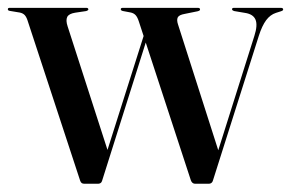

<svg xmlns="http://www.w3.org/2000/svg" viewBox="-26 -456 724 477"><path d="M218 0.5H183.5Q179.5 0.5 177 -1.2Q174.5 -3 173 -7.5L42 -406.5Q38.5 -416.5 33.2 -420.5Q28 -424.5 19 -425.5L-2 -429Q-4.5 -429.5 -5.5 -430.5Q-6.5 -431.5 -6.5 -433Q-6.5 -435 -5.2 -435.8Q-4 -436.5 -2 -436.5H188.5Q191 -436.5 192.2 -435.5Q193.5 -434.5 193.5 -432.5Q193.5 -431.5 192.2 -430.5Q191 -429.5 188 -428.5L161 -424.5Q145 -422 141 -413.8Q137 -405.5 142 -390.5L243.5 -76L225.5 -34.5L339.5 -394L348 -388L227.5 -6.5Q226.5 -3 223.8 -1.2Q221 0.5 218 0.5ZM493 0.5H458.5Q455 0.5 452.2 -1.8Q449.5 -4 448 -8.5L319 -402.5Q315.5 -413.5 310.8 -418.5Q306 -423.5 298.5 -425L280 -428.5Q277 -429 275.5 -430.2Q274 -431.5 274 -433Q274 -436.5 279 -436.5H465.5Q471 -436.5 471 -432.5Q471 -431 469.8 -430Q468.5 -429 465 -428L433 -421.5Q418.5 -419 415.5 -412.5Q412.5 -406 416.5 -394.5L519.5 -72.5L499 -28L606 -367Q614.5 -393.5 608.8 -407.2Q603 -421 582.5 -424L556 -428.5Q553 -429.5 551.8 -430.5Q550.5 -431.5 550.5 -433Q550.5 -435 551.8 -435.8Q553 -436.5 555.5 -436.5H671.5Q674.5 -436.5 676 -435.5Q677.5 -434.5 677.5 -432.5Q677.5 -431 676.2 -430Q675 -429 672 -428L659.5 -424Q645.5 -419.5 635.2 -405.8Q625 -392 617 -367L503 -7.5Q502 -3.5 499.2 -1.5Q496.5 0.5 493 0.5Z"/></svg>

Font: Fraunces 96pt
Style: Regular
Weight: 400
Version: Version 1.000;[b76b70a41]